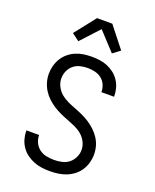

<svg xmlns="http://www.w3.org/2000/svg" viewBox="-176 -1076 952 1182"><g transform="rotate(20 300.0 -484.5)"><path d="M299 8Q272 8 245 4.5Q218 1 193 -9Q168 -19 146 -35Q124 -51 108.5 -73.5Q93 -96 85.5 -122Q78 -148 78 -175V-179H161V-177Q161 -152 172.5 -128.5Q184 -105 204 -90.5Q224 -76 249 -71Q274 -66 299 -66Q324 -66 349.5 -71.5Q375 -77 395 -92.5Q415 -108 426.5 -132Q438 -156 438 -181Q438 -209 425 -234Q412 -259 391 -276.5Q370 -294 344.5 -305.5Q319 -317 293.5 -326.5Q268 -336 243 -347.5Q218 -359 195 -374Q172 -389 152 -408Q132 -427 117.5 -450.5Q103 -474 95.5 -500.5Q88 -527 88 -554Q88 -581 95 -607Q102 -633 116 -656Q130 -679 151 -696.5Q172 -714 196.5 -724.5Q221 -735 247.5 -739Q274 -743 301 -743Q328 -743 354 -739.5Q380 -736 404.5 -726Q429 -716 450 -699.5Q471 -683 485.5 -661Q500 -639 507 -613.5Q514 -588 514 -561V-558H431V-560Q431 -584 421 -606.5Q411 -629 392 -643.5Q373 -658 349 -663.5Q325 -669 301 -669Q277 -669 252.5 -663Q228 -657 209 -641Q190 -625 180 -602Q170 -579 170 -554Q170 -527 183 -501.5Q196 -476 217 -458.5Q238 -441 263 -429.5Q288 -418 313.5 -408.5Q339 -399 364 -387.5Q389 -376 412 -361Q435 -346 455 -327Q475 -308 490 -285Q505 -262 512.5 -235.5Q520 -209 520 -181Q520 -154 512.5 -127Q505 -100 490 -77Q475 -54 453 -37Q431 -20 406 -10Q381 0 353.5 4Q326 8 299 8ZM190 -804 142 -840 250 -977H350L386 -931L458 -840L410 -804L300 -923Z"/></g></svg>

Font: Iosevka Aile
Style: Regular
Weight: 400
Designer: Belleve Invis
Foundry: Belleve Invis
Version: Version 28.0.1; ttfautohint (v1.8.4)